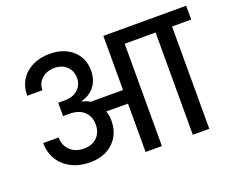

<svg xmlns="http://www.w3.org/2000/svg" viewBox="-119 -950 1394 1150"><g transform="rotate(-20 578.0 -374.5)"><path d="M1156 -652H1034V0H929V-652H732V0H628V-308L490 -309Q500 -280 500 -248Q500 -161 444 -108Q388 -55 296 -55Q230 -55 178.5 -81Q127 -107 98.5 -153.5Q70 -200 70 -260H168Q168 -210 201.5 -177.5Q235 -145 289 -145Q342 -145 373 -176Q404 -207 404 -258Q404 -287 393 -309H391V-314Q359 -371 278 -371H237V-456H278Q333 -456 363.5 -485.5Q394 -515 394 -556Q394 -603 363.5 -631.5Q333 -660 287 -660Q239 -660 206.5 -632.5Q174 -605 174 -559H77Q77 -616 103.5 -659Q130 -702 178 -725.5Q226 -749 287 -749Q377 -749 432.5 -700Q488 -651 488 -570Q488 -513 458 -472.5Q428 -432 371 -417V-415Q399 -409 423 -395H628V-740H1156Z"/></g></svg>

Font: Poppins Cyr Med
Style: Regular
Weight: 500
Designer: Ninad Kale (Devanagari), Jonny Pinhorn (Latin)
Foundry: Indian Type Foundry
Version: 4.004